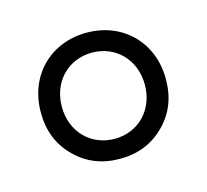

<svg xmlns="http://www.w3.org/2000/svg" viewBox="-51 -756 380 353"><g transform="rotate(-15 139.0 -580.0)"><path d="M20 -580C20 -545 31 -517 54 -494C77 -471 105 -460 139 -460C173 -460 201 -471 224 -494C247 -517 258 -545 258 -580C258 -651 207 -700 139 -700C71 -700 20 -651 20 -580ZM60 -580C60 -628 94 -662 139 -662C184 -662 218 -628 218 -580C218 -532 184 -498 139 -498C94 -498 60 -532 60 -580Z"/></g></svg>

Font: Jost
Style: Regular
Weight: 400
Version: Version 3.710